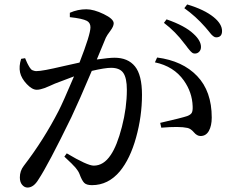

<svg xmlns="http://www.w3.org/2000/svg" viewBox="-20 -803 1040 855"><path d="M710 -701.2 721.7 -716.8Q803.7 -688.5 841.8 -652.3Q875 -622.1 875 -593.8Q875 -581.1 867.2 -572.8Q859.4 -564.5 847.7 -564.5Q844.7 -564.5 841.3 -565.4Q837.9 -566.4 834.5 -569.3Q831.1 -572.3 828.6 -574.7Q826.2 -577.1 822.3 -582Q818.4 -586.9 815.9 -589.8Q813.5 -592.8 808.6 -599.6Q803.7 -606.4 800.8 -609.4Q761.7 -662.1 710 -701.2ZM291 -726.6V-746.1Q326.2 -761.7 364.3 -761.7Q397.5 -761.7 441.9 -740.2Q486.3 -718.8 486.3 -699.2Q486.3 -685.5 471.2 -665.5Q456.1 -645.5 451.2 -634.8Q451.2 -633.8 411.1 -538.1Q465.8 -545.9 490.2 -545.9Q549.8 -545.9 581.1 -507.3Q612.3 -468.8 612.3 -380.9Q612.3 -285.2 585.9 -190.4Q559.6 -95.7 513.7 -40Q461.9 21.5 389.6 21.5Q365.2 21.5 355 11.2Q344.7 1 334 -28.3Q329.1 -41 316.9 -55.7Q304.7 -70.3 266.6 -105.5L277.3 -120.1Q369.1 -65.4 397.5 -65.4Q441.4 -65.4 472.7 -112.3Q501 -153.3 522.9 -238.3Q544.9 -323.2 544.9 -403.3Q544.9 -455.1 529.3 -478Q513.7 -501 474.6 -501Q447.3 -501 388.7 -487.3Q333 -355.5 297.9 -281.2Q194.3 -68.4 151.4 -3.9Q129.9 32.2 102.5 32.2Q88.9 32.2 78.6 20Q68.4 7.8 68.4 -12.7Q68.4 -42 85.9 -64.5Q173.8 -178.7 241.2 -309.6Q259.8 -345.7 309.6 -462.9Q279.3 -452.1 224.6 -430.7Q213.9 -425.8 199.2 -419.4Q184.6 -413.1 177.7 -410.6Q170.9 -408.2 161.6 -405.8Q152.3 -403.3 143.6 -403.3Q123 -403.3 99.1 -428.7Q75.2 -454.1 69.3 -480.5Q63.5 -507.8 74.2 -541L91.8 -543.9Q92.8 -542 96.2 -533.7Q99.6 -525.4 101.1 -522.5Q102.5 -519.5 106 -513.2Q109.4 -506.8 111.3 -503.9Q113.3 -501 116.7 -496.6Q120.1 -492.2 123.5 -490.7Q127 -489.3 131.8 -487.8Q136.7 -486.3 141.6 -486.3Q156.2 -486.3 185.1 -491.7Q213.9 -497.1 261.7 -508.3Q309.6 -519.5 334 -524.4Q382.8 -649.4 382.8 -681.6Q382.8 -701.2 367.2 -710Q346.7 -720.7 291 -726.6ZM679.7 -546.9Q793 -532.2 857.9 -464.4Q922.9 -396.5 922.9 -279.3Q922.9 -243.2 910.2 -220.2Q897.5 -197.3 873 -197.3Q857.4 -197.3 843.3 -213.9Q829.1 -230.5 814.5 -233.4Q779.3 -241.2 698.2 -234.4L693.4 -255.9Q791 -278.3 813.5 -286.1Q829.1 -292 834 -300.8Q838.9 -309.6 837.9 -330.1Q835.9 -391.6 798.8 -444.3Q753.9 -507.8 669.9 -525.4ZM800.8 -766.6 813.5 -783.2Q889.6 -760.7 931.6 -726.6Q968.8 -696.3 968.8 -665Q968.8 -636.7 942.4 -636.7Q936.5 -636.7 930.7 -641.1Q924.8 -645.5 920.4 -650.4Q916 -655.3 907.7 -666Q899.4 -676.8 893.6 -682.6Q851.6 -730.5 800.8 -766.6Z"/></svg>

Font: GenYoMin TW TTF Medium
Style: Regular
Weight: 500
Version: Version 1.300